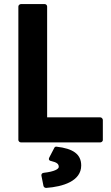

<svg xmlns="http://www.w3.org/2000/svg" viewBox="-20 -686 542 941"><path d="M70 0C70 5 75 12 83 12H471C476 12 484 8 484 0V-98C484 -103 479 -111 471 -111H211V-654C211 -659 207 -666 199 -666H83C78 -666 70 -662 70 -654ZM258 33C253 32 248 34 246 39L222 85C214 100 228 103 230 103C260 110 268 118 268 132C268 142 248 155 194 161C185 162 182 169 183 175L193 225C194 230 199 235 206 235C290 229 378 201 378 125C378 69 337 42 258 33Z"/></svg>

Font: Falling Sky
Style: Bd
Weight: 700
Designer: Paul D. Hunt
Foundry: Adobe Systems Incorporated
Version: Version 1.02